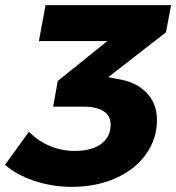

<svg xmlns="http://www.w3.org/2000/svg" viewBox="-26 -720 687 748"><path d="M620.5 -594 396 -419.5 431 -412.5Q503 -401.5 544.2 -359.5Q585.5 -317.5 585.5 -252.5Q585.5 -179.5 543.2 -119.8Q501 -60 425 -26Q349 8 253 8Q177.5 8 107.5 -15.5Q37.5 -39 -6.5 -78L86.5 -206.5Q123.5 -170 169.2 -151Q215 -132 265 -132Q331 -132 368 -159.2Q405 -186.5 405 -234.5Q405 -268.5 378 -286.5Q351 -304.5 299 -304.5H181L199 -404.5L392 -560H125.5L151.5 -700H640.5Z"/></svg>

Font: Argentum Sans
Style: Bold Italic
Weight: 700
Italic angle: -11°
Designer: Julieta Ulanovsky (font), Cristiano Sobral (main changes and remaster)
Foundry: Julieta Ulanovsky (font), Cristiano Sobral (main changes and remaster)
Version: Version 2.007;June 15, 2022;FontCreator 14.0.0.2814 64-bit; 